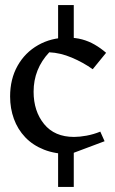

<svg xmlns="http://www.w3.org/2000/svg" viewBox="-20 -625 455 760"><path d="M210 -454V-605H272V-454ZM210 115V-36H272V115ZM258 -15Q199 -15 154.5 -32.5Q110 -50 80 -81.5Q50 -113 35 -154.5Q20 -196 20 -243Q20 -312 49.5 -364.5Q79 -417 131 -446.5Q183 -476 248 -476Q279 -476 305 -469Q331 -462 354.5 -448.5Q378 -435 400 -416L347 -351Q309 -378 264 -397Q219 -416 175 -418Q144 -385 128.5 -346Q113 -307 113 -262Q113 -185 154.5 -134Q196 -83 273 -83Q295 -83 322.5 -88Q350 -93 377 -104L394 -66Z"/></svg>

Font: Eczar
Style: Regular
Weight: 400
Designer: Vaibhav Singh
Foundry: Rosetta Type Foundry
Version: Version 2.000